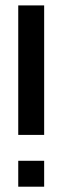

<svg xmlns="http://www.w3.org/2000/svg" viewBox="-20 -704 235 724"><path d="M48.8 -683.6H146.5V-195.3H48.8ZM48.8 0V-97.7H146.5V0Z"/></svg>

Font: BabelStone Moon Runes
Style: Regular
Weight: 400
Designer: Andrew West
Foundry: BabelStone
Version: Version 7.001 March 14, 2022